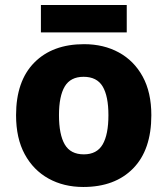

<svg xmlns="http://www.w3.org/2000/svg" viewBox="-20 -735 667 765"><path d="M583 -276Q583 -138 510.5 -64Q438 10 312 10Q234 10 173.5 -23.5Q113 -57 78.5 -120.5Q44 -184 44 -276Q44 -412 116.5 -485.5Q189 -559 315 -559Q393 -559 453.5 -526Q514 -493 548.5 -430Q583 -367 583 -276ZM215 -276Q215 -199 238 -159.5Q261 -120 314 -120Q366 -120 389 -159.5Q412 -199 412 -276Q412 -352 389 -390.5Q366 -429 313 -429Q261 -429 238 -390.5Q215 -352 215 -276ZM485 -715V-606H143V-715Z"/></svg>

Font: Noto Sans Tamil ExtraBold
Style: Regular
Weight: 800
Designer: Jelle Bosma - Monotype Design Team
Foundry: Monotype Imaging Inc.
Version: Version 2.004; ttfautohint (v1.8.4.7-5d5b)